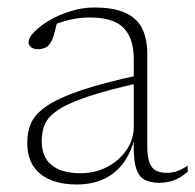

<svg xmlns="http://www.w3.org/2000/svg" viewBox="-20 -481 520 511"><path d="M354 -282 353.5 -261Q266 -241.5 214 -224Q162 -206.5 135.2 -188.8Q108.5 -171 99.8 -151Q91 -131 91 -106Q91 -63.5 117.2 -41.8Q143.5 -20 194.5 -20Q234 -20 266.2 -37.2Q298.5 -54.5 317.2 -82.5Q336 -110.5 336 -143V-324Q336 -378.5 309.2 -406.5Q282.5 -434.5 218.5 -434.5Q192.5 -434.5 166.2 -428.5Q140 -422.5 106.5 -408L132.5 -424Q129 -409.5 126 -397.8Q123 -386 119.8 -377.5Q116.5 -369 112 -363.5Q107 -356.5 98.8 -353.2Q90.5 -350 82 -350Q69 -350 62.5 -355.5Q56 -361 56 -369Q56 -380.5 71.2 -396.2Q86.5 -412 111.5 -426.8Q136.5 -441.5 167.8 -451.2Q199 -461 230 -461Q284 -461 315 -446.2Q346 -431.5 359 -403.8Q372 -376 372 -337V-92Q372 -64.5 377.5 -49Q383 -33.5 394.8 -27.2Q406.5 -21 424 -21Q437.5 -21 450 -25Q462.5 -29 479.5 -40V-24Q461 -8 442.8 -1.2Q424.5 5.5 404.5 5.5Q378 5.5 362.2 -4.2Q346.5 -14 340.2 -41Q334 -68 336.5 -118.5L340 -119.5Q329 -74 307 -45.5Q285 -17 254 -3.5Q223 10 184.5 10Q123 10 87.8 -17.8Q52.5 -45.5 52.5 -102Q52.5 -130 62.8 -153.5Q73 -177 103.5 -198.2Q134 -219.5 194 -240Q254 -260.5 354 -282Z"/></svg>

Font: Newsreader ExtraLight
Style: Regular
Weight: 250
Designer: Hugues Gentile
Foundry: Production Type
Version: Version 1.003